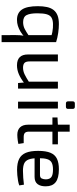

<svg xmlns="http://www.w3.org/2000/svg" viewBox="686 -1420 935 2346"><g transform="rotate(90 1153.0 -246.5)"><path d="M274 -499Q297 -499 325 -497Q353 -495 383 -490.5Q413 -486 441.5 -479.5Q470 -473 494 -465L425 -406Q399 -414 372 -419Q345 -424 320 -426Q295 -428 273 -427Q225 -426 196 -409.5Q167 -393 154.5 -352Q142 -311 142 -236Q142 -147 164 -104.5Q186 -62 250 -62Q296 -62 333.5 -81.5Q371 -101 419 -134L430 -78Q399 -50 365 -29.5Q331 -9 295.5 2Q260 13 222 13Q137 13 96 -48Q55 -109 55 -242Q55 -305 65.5 -353Q76 -401 101 -433.5Q126 -466 168 -482.5Q210 -499 274 -499ZM409 -468 494 -465V201H409L408 34Q408 2 410 -23.5Q412 -49 418 -76L409 -90Z M730 -487V-145Q729 -99 747 -80Q765 -61 807 -61Q848 -61 888.5 -80.5Q929 -100 986 -137L997 -78Q940 -33 886.5 -10Q833 13 778 13Q645 13 645 -121V-487ZM1062 -487V0H994L986 -92L977 -107V-487Z M1306 -487V0H1222V-487ZM1284 -694Q1310 -694 1310 -668V-611Q1310 -585 1284 -585H1244Q1218 -585 1218 -611V-668Q1218 -694 1244 -694Z M1588 -631V-134Q1588 -99 1603 -84Q1618 -69 1654 -69H1728L1738 -4Q1722 0 1701 3Q1680 6 1660 7.5Q1640 9 1628 9Q1567 9 1535 -25Q1503 -59 1503 -123V-631ZM1743 -487V-420H1415V-482L1511 -487Z M2047 -499Q2157 -499 2206.5 -459Q2256 -419 2256 -340Q2257 -275 2229 -238.5Q2201 -202 2140 -202H1856V-268H2118Q2151 -268 2161 -290.5Q2171 -313 2171 -340Q2170 -387 2143 -407Q2116 -427 2051 -427Q1998 -427 1967.5 -411.5Q1937 -396 1924.5 -357.5Q1912 -319 1912 -250Q1912 -172 1927.5 -131Q1943 -90 1977 -75Q2011 -60 2067 -60Q2106 -60 2152.5 -63.5Q2199 -67 2236 -72L2245 -15Q2222 -6 2188.5 0Q2155 6 2119.5 9Q2084 12 2056 12Q1972 12 1921 -13.5Q1870 -39 1846.5 -95.5Q1823 -152 1823 -245Q1823 -341 1846.5 -396.5Q1870 -452 1919.5 -475.5Q1969 -499 2047 -499Z"/></g></svg>

Font: Exo 2
Style: Regular
Weight: 400
Designer: Natanael Gama
Foundry: Natanael Gama
Version: Version 2.010